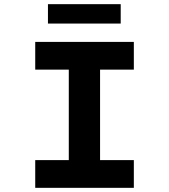

<svg xmlns="http://www.w3.org/2000/svg" viewBox="-20 -901 811 921"><path d="M149 0V-133H310V-567H149V-700H622V-567H460V-133H622V0ZM210 -788V-881H559V-788Z"/></svg>

Font: Lexend Mega SemiBold
Style: Regular
Weight: 600
Designer: Bonnie Shaver-Troup, Thomas Jockin
Foundry: Lexend
Version: Version 1.007